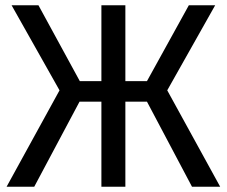

<svg xmlns="http://www.w3.org/2000/svg" viewBox="-20 -709 861 729"><path d="M615 -366 816 0H709L538 -323H456V0H365V-323H282L110 0H5L206 -366L24 -689H126L283 -401H365V-689H456V-401H538L697 -689H797Z"/></svg>

Font: FiraGOUPP
Style: Medium
Weight: 400
Designer: bBox Type
Foundry: bBox Type GmbH
Version: Version 1.001